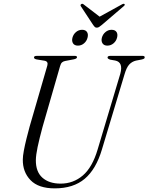

<svg xmlns="http://www.w3.org/2000/svg" viewBox="-20 -1000 797 1031"><path d="M504.5 -198 626 -604Q643 -666 598.5 -675L572.5 -679.5Q557.5 -684 557.5 -691Q557.5 -700 572.5 -700H745Q757 -700 757 -692.5Q757 -688 754 -685.5Q751 -683 741 -680.5L710 -674.5Q689 -669.5 674.2 -653.8Q659.5 -638 649 -602L527.5 -198Q496 -91.5 435 -40Q374 11.5 274 11.5Q186.5 11.5 144 -32.5Q101.5 -76.5 102.5 -143.5Q102.5 -161 108 -190.8Q113.5 -220.5 122 -254.8Q130.5 -289 139 -320L234 -647.5Q240.5 -670 219 -674L176 -681Q162.5 -684 162.5 -691.5Q162.5 -700 178 -700H381.5Q393.5 -700 393.5 -693Q393.5 -685 376.5 -681.5L329.5 -672.5Q319.5 -670.5 313 -664.8Q306.5 -659 302.5 -644.5L208.5 -318.5Q191 -253.5 182 -210.8Q173 -168 172.5 -140Q172 -77.5 207.8 -45.8Q243.5 -14 305.5 -14Q373.5 -14 424.8 -57.8Q476 -101.5 504.5 -198ZM398.5 -755Q380 -755 372.2 -767.2Q364.5 -779.5 369 -797.5Q374 -816 388.2 -828Q402.5 -840 421 -840Q439.5 -840 447.2 -828Q455 -816 450 -797.5Q445.5 -779.5 431.2 -767.2Q417 -755 398.5 -755ZM556.5 -755Q538.5 -755 530.5 -767.2Q522.5 -779.5 527 -797.5Q532 -816 546.5 -828Q561 -840 579 -840Q598 -840 605.8 -828Q613.5 -816 608.5 -797.5Q604 -779.5 589.5 -767.2Q575 -755 556.5 -755ZM526 -865.5Q518 -859 512.2 -855.2Q506.5 -851.5 500 -851.5Q493 -851.5 489 -855.2Q485 -859 480.5 -865.5L414.5 -966Q409.5 -973.5 416.5 -978Q422.5 -982 429.5 -976L515 -910.5L634 -976Q644.5 -982 648.5 -978Q653 -973.5 643.5 -966Z"/></svg>

Font: Fraunces 72pt Light
Style: Italic
Weight: 300
Italic angle: -16°
Version: Version 1.000;[b76b70a41]